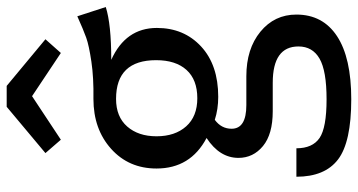

<svg xmlns="http://www.w3.org/2000/svg" viewBox="-262 -570 1045 560"><g transform="rotate(-90 260.0 -289.5)"><path d="M133 -634 94 -679 229 -792H290L426 -679L386 -634L260 -718ZM493 -586 520 -503Q470 -487 366 -487Q459 -445 459 -354Q459 -275 405 -225Q351 -175 258 -175Q222 -175 191 -185Q165 -166 165 -136Q165 -93 234 -93H318Q398 -93 448 -52Q498 -11 498 53Q498 130 435 171.5Q372 213 251 213Q126 213 75.5 174.5Q25 136 25 53H108Q108 100 138 120.5Q168 141 251 141Q334 141 369.5 120.5Q405 100 405 59Q405 -16 299 -16H216Q149 -16 114.5 -44.5Q80 -73 80 -116Q80 -171 138 -209Q49 -256 49 -355Q49 -436 106.5 -487.5Q164 -539 252 -539Q314 -538 361 -545Q408 -552 430.5 -560Q453 -568 493 -586ZM252 -473Q200 -473 171.5 -440.5Q143 -408 143 -355Q143 -301 172 -268.5Q201 -236 254 -236Q308 -236 336.5 -267.5Q365 -299 365 -356Q365 -473 252 -473Z"/></g></svg>

Font: Fira Sans
Style: Regular
Weight: 400
Designer: Carrois Corporate & Edenspiekermann AG
Foundry: Carrois Corporate GbR & Edenspiekermann AG
Version: Version 4.106;PS 004.106;hotconv 1.0.70;makeotf.lib2.5.58329